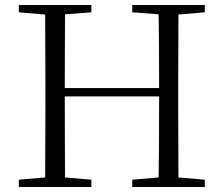

<svg xmlns="http://www.w3.org/2000/svg" viewBox="-20 -745 891 765"><path d="M796 -725V-696L691 -687L690 -390V-335L691 -38L796 -29V0H507V-29L612 -38Q614 -135 614 -361H238L239 -38L344 -29V0H55V-29L160 -38L161 -335V-390L160 -687L55 -696V-725H344V-696L239 -688L238 -394H614Q614 -591 612 -688L507 -696V-725Z"/></svg>

Font: GL-CurulMinamoto Light
Style: Regular
Weight: 300
Designer: Eunice (kana); Ryoko NISHIZUKA 西塚涼子 (ideographs); Frank Grießhammer (Latin, Greek & Cyrillic); Wenlong ZHANG
Foundry: Gutenberg Labo; Adobe
Version: Version 1.002